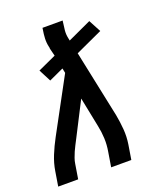

<svg xmlns="http://www.w3.org/2000/svg" viewBox="-136 -824 772 913"><g transform="rotate(-20 250.0 -367.5)"><path d="M0 0 12 -74Q18 -112 33.5 -150Q49 -188 69 -225L216 -497L211 -521L137 -487L105 -549L197 -591L187 -631Q188 -633 187 -635.5Q186 -638 186 -640Q181 -661 182 -683Q183 -705 187 -728L188 -735H290L289 -728Q286 -708 284 -688Q282 -668 286 -649L289 -634L408 -689L441 -627L304 -564L314 -516L375 -225Q382 -188 385 -150Q388 -112 382 -74L370 0H268L280 -74Q286 -108 284.5 -141.5Q283 -175 276 -207L246 -356L158 -184Q151 -170 144 -157Q137 -144 131 -130Q125 -116 120 -102Q115 -88 113 -74L101 0Z"/></g></svg>

Font: Iosevka Curly Slab Semibold
Style: Italic
Weight: 600
Italic angle: -9°
Monospace: yes
Designer: Belleve Invis
Foundry: Belleve Invis
Version: Version 22.1.2; ttfautohint (v1.8.4)